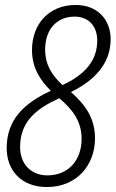

<svg xmlns="http://www.w3.org/2000/svg" viewBox="-20 -744 466 774"><path d="M169 10C290 10 363 -79 363 -186C363 -267 325 -321 266 -373C362 -420 426 -488 426 -586C426 -666 372 -724 285 -724C178 -724 109 -648 109 -542C109 -474 139 -423 185 -378C77 -328 7 -262 7 -147C7 -55 68 10 169 10ZM232 -401C190 -440 162 -482 162 -544C162 -628 211 -677 281 -677C334 -677 372 -642 372 -580C372 -501 323 -443 232 -401ZM171 -37C105 -37 61 -83 61 -151C61 -256 129 -307 219 -348C272 -303 309 -256 309 -184C309 -101 258 -37 171 -37Z"/></svg>

Font: Noto Sans Condensed Light
Style: Italic
Weight: 300
Width: 3
Italic angle: -12°
Designer: Monotype Design Team
Foundry: Monotype Imaging Inc.
Version: Version 2.013